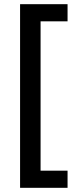

<svg xmlns="http://www.w3.org/2000/svg" viewBox="-20 -738 368 918"><path d="M303 160V78H174V-636H303V-718H76V160Z"/></svg>

Font: Noto Sans Georgian Medium
Style: Regular
Weight: 500
Designer: Monotype Design Team, Akaki Razmadze
Foundry: Google LLC
Version: Version 2.005